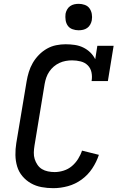

<svg xmlns="http://www.w3.org/2000/svg" viewBox="-20 -974 640 1002"><path d="M258 8Q227 8 197 2.5Q167 -3 141.5 -17.5Q116 -32 97 -54.5Q78 -77 69.5 -105.5Q61 -134 60.5 -165Q60 -196 65 -227L119 -550Q123 -574 130.5 -598.5Q138 -623 151 -645.5Q164 -668 183 -687.5Q202 -707 225 -720Q248 -733 273 -738Q298 -743 322 -743Q347 -743 370.5 -739.5Q394 -736 414.5 -726Q435 -716 451 -700.5Q467 -685 477 -665L488 -735H573L543 -551H458Q462 -574 457.5 -596Q453 -618 438 -633Q423 -648 401 -653.5Q379 -659 356 -659Q340 -659 323 -656Q306 -653 290 -645.5Q274 -638 260.5 -626.5Q247 -615 237 -600Q227 -585 221.5 -569Q216 -553 213 -536L160 -214Q157 -196 156.5 -178Q156 -160 161 -144Q166 -128 175.5 -114Q185 -100 199 -91.5Q213 -83 230.5 -79.5Q248 -76 265 -76Q288 -76 312 -83.5Q336 -91 355 -107Q374 -123 387.5 -144.5Q401 -166 408 -188L496 -166Q484 -129 461.5 -95Q439 -61 406 -37Q373 -13 334.5 -2.5Q296 8 258 8ZM390 -816Q374 -816 358.5 -821.5Q343 -827 334 -839.5Q325 -852 322.5 -868.5Q320 -885 322 -902Q324 -913 330 -924Q336 -935 346 -942Q356 -949 367.5 -951.5Q379 -954 391 -954Q407 -954 422.5 -948.5Q438 -943 447 -930.5Q456 -918 459 -901.5Q462 -885 459 -868Q457 -857 451 -846Q445 -835 435 -828Q425 -821 413.5 -818.5Q402 -816 390 -816Z"/></svg>

Font: Iosevka HT Medium Extended
Style: Italic
Weight: 500
Width: 7
Italic angle: -9°
Monospace: yes
Designer: Belleve Invis
Foundry: Belleve Invis
Version: Version 32.3.0; ttfautohint (v1.8.4)